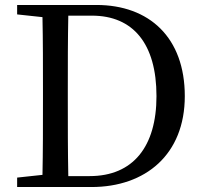

<svg xmlns="http://www.w3.org/2000/svg" viewBox="-20 -753 816 773"><path d="M255 -44C253 -143 253 -243 253 -354V-392C253 -493 253 -593 255 -690H350C516 -690 610 -577 610 -366C610 -163 516 -44 341 -44ZM49 -733V-695L151 -684C153 -588 153 -490 153 -392V-354C153 -243 153 -145 151 -49L49 -38V0H348C566 0 724 -131 724 -366C724 -602 581 -733 368 -733Z"/></svg>

Font: Source Han Serif JP Medium
Style: Regular
Weight: 500
Designer: Ryoko NISHIZUKA 西塚涼子 (kana & ideographs); Frank Grießhammer (Latin, Greek & Cyrillic); Wenlong ZHANG 张文龙 (bopomofo); San
Foundry: Adobe Systems Incorporated
Version: Version 1.001;PS 1.001;hotconv 16.6.54;makeotf.lib2.5.65590